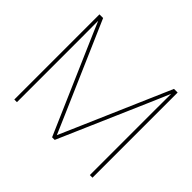

<svg xmlns="http://www.w3.org/2000/svg" viewBox="-164 -944 1160 1160"><g transform="rotate(45 416.0 -364.0)"><path d="M82 0V-727.5H113.3L364.7 -148.4Q377.4 -118.7 390.4 -88.9Q403.3 -59.1 416 -29.3Q428.7 -59.1 441.9 -88.9Q455.1 -118.7 467.8 -148.4L718.8 -727.5H750V0H727.5V-554.7Q727.5 -589.8 727.8 -624.8Q728 -659.7 728 -694.8Q713.4 -659.7 698.2 -624.8Q683.1 -589.8 668 -554.7L427.2 0H404.8L164.1 -554.7Q148.9 -589.8 133.8 -624.8Q118.7 -659.7 104 -694.8Q104 -659.7 104.2 -624.8Q104.5 -589.8 104.5 -554.7V0Z"/></g></svg>

Font: Inter Display Thin
Style: Regular
Weight: 100
Designer: Rasmus Andersson
Foundry: rsms
Version: Version 4.000;git-a52131595